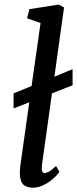

<svg xmlns="http://www.w3.org/2000/svg" viewBox="-20 -826 343 855"><path d="M68.4 -56.2Q68.4 -63 69.1 -73.7Q69.8 -84.5 71.3 -93.8L110.4 -370.6L40.5 -343.3V-410.2L120.6 -442.9L160.6 -723.6L100.6 -744.6L110.8 -785.2L241.7 -805.7L265.1 -792.5L222.2 -484.4L303.2 -518.1V-446.3L211.4 -410.2L167 -92.3Q164.6 -74.7 167.5 -64.9Q170.4 -55.2 177.2 -55.2Q180.7 -55.2 185.3 -56.4Q189.9 -57.6 196.3 -60.8Q202.6 -64 210.7 -70.3Q218.8 -76.7 229.5 -86.9L244.6 -61Q241.7 -55.7 231 -43.9Q220.2 -32.2 204.6 -20.3Q189 -8.3 168.7 0.7Q148.4 9.8 126.5 9.8Q96.7 9.8 82.5 -5.4Q68.4 -20.5 68.4 -56.2Z"/></svg>

Font: Merriweather
Style: Italic
Weight: 400
Italic angle: -7°
Designer: Eben Sorkin ( eben@eyebytes.com )
Foundry: Eben Sorkin ( eben@eyebytes.com )
Version: Version 1.005; ttfautohint (v0.97) -l 13 -r 13 -G 200 -x 24 